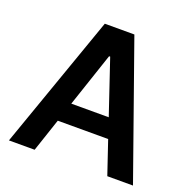

<svg xmlns="http://www.w3.org/2000/svg" viewBox="-126 -830 944 953"><g transform="rotate(20 346.5 -353.5)"><path d="M19.5 0 268.6 -707H424.8L674.8 0H539.1L480 -174.8H213.9L155.3 0ZM445.8 -277.3 349.6 -562.5H343.8L248 -277.3Z"/></g></svg>

Font: Pretendard GOV SemiBold
Style: Regular
Weight: 600
Designer: Base glyphs from Inter by Rasmus Andersson; Hangeul glyphs from Noto Sans CJK(Source Han Sans) by Jang Soo-young and Kan
Foundry: Kil Hyung-jin
Version: Version 1.309